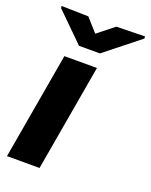

<svg xmlns="http://www.w3.org/2000/svg" viewBox="-140 -818 701 893"><g transform="rotate(20 210.5 -371.5)"><path d="M260.3 -528.3 168.5 0H7.3L99.1 -528.3ZM140.6 -740.2 198.2 -675.3 279.3 -739.7 420.4 -742.7 420.9 -732.4 250 -596.7H146.5L7.8 -733.4L7.3 -743.2Z"/></g></svg>

Font: Roboto Black
Style: Italic
Weight: 900
Italic angle: -12°
Designer: Christian Robertson
Foundry: Google
Version: Version 3.0; 2020